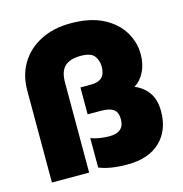

<svg xmlns="http://www.w3.org/2000/svg" viewBox="-105 -796 858 902"><g transform="rotate(-15 323.5 -345.0)"><path d="M405 10Q321 10 268 -12V-155Q286 -148 310.5 -144Q335 -140 357 -140Q430 -140 430 -203Q430 -238 410.5 -252Q391 -266 349 -266H285V-397H338Q372 -397 389.5 -413.5Q407 -430 407 -467Q407 -494 391 -517Q375 -540 324 -540Q273 -540 247 -516.5Q221 -493 221 -438V0H40V-448Q40 -522 74 -578.5Q108 -635 170.5 -667.5Q233 -700 318 -700Q412 -700 474.5 -668Q537 -636 568 -584.5Q599 -533 599 -476Q599 -426 580.5 -389.5Q562 -353 531 -334Q573 -317 597.5 -282Q622 -247 622 -191Q622 -99 565.5 -44.5Q509 10 405 10Z"/></g></svg>

Font: Kanit
Style: Bold
Weight: 700
Designer: Katatrad Team
Foundry: CadsonDemak
Version: Version 2.000; ttfautohint (v1.8.3)